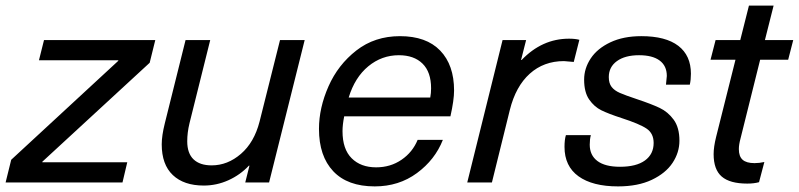

<svg xmlns="http://www.w3.org/2000/svg" viewBox="-57 -651 2850 685"><path d="M94 -74V-72H397L380 0H-37L-17 -81L365 -434V-436H82L100 -508H497L477 -427Z M520 -136Q520 -167 531 -211L605 -508H693L619 -211Q611 -178 611 -147Q611 -104 633.5 -82.5Q656 -61 698 -61Q755 -61 802.5 -102Q850 -143 869 -217L942 -508H1030L903 0H818L833 -60H831Q800 -27 758 -8Q716 11 670 11Q599 11 559.5 -26.5Q520 -64 520 -136Z M1165 -183Q1165 -119 1197.5 -86.5Q1230 -54 1285 -54Q1336 -54 1375.5 -81Q1415 -108 1433 -152H1523Q1495 -81 1430.5 -33.5Q1366 14 1280 14Q1183 14 1132 -40Q1081 -94 1081 -191Q1081 -266 1115 -343Q1149 -420 1214.5 -471Q1280 -522 1370 -522Q1464 -522 1513.5 -470.5Q1563 -419 1563 -328Q1563 -294 1550 -236H1171Q1165 -206 1165 -183ZM1187 -303H1478Q1481 -319 1481 -336Q1481 -394 1450.5 -424Q1420 -454 1366 -454Q1305 -454 1257 -414.5Q1209 -375 1187 -303Z M2010 -509 1990 -430Q1957 -433 1955 -433Q1883 -433 1833 -388Q1783 -343 1762 -259L1698 0H1610L1736 -508H1820L1802 -437H1804Q1877 -513 1973 -513Q1995 -513 2010 -509Z M2408 -388Q2408 -366 2404 -349H2319Q2322 -376 2322 -380Q2322 -416 2296.5 -435Q2271 -454 2223 -454Q2173 -454 2144 -433Q2115 -412 2115 -376Q2115 -354 2125 -341Q2135 -328 2154.5 -319.5Q2174 -311 2216 -297Q2267 -280 2296.5 -266Q2326 -252 2346.5 -224Q2367 -196 2367 -149Q2367 -107 2342.5 -70Q2318 -33 2268.5 -9.5Q2219 14 2148 14Q2057 14 2007 -22Q1957 -58 1957 -127Q1957 -153 1962 -169H2051Q2047 -154 2047 -135Q2047 -97 2074.5 -76.5Q2102 -56 2155 -56Q2213 -56 2244 -78.5Q2275 -101 2275 -141Q2275 -175 2250 -192Q2225 -209 2160 -230Q2114 -245 2088.5 -257.5Q2063 -270 2045 -296Q2027 -322 2027 -367Q2027 -407 2050.5 -442.5Q2074 -478 2120.5 -500Q2167 -522 2231 -522Q2318 -522 2363 -487.5Q2408 -453 2408 -388Z M2579 -119Q2579 -93 2592.5 -81Q2606 -69 2635 -69Q2652 -69 2670 -73L2651 -1Q2633 4 2609 4Q2547 4 2518 -21Q2489 -46 2489 -101Q2489 -127 2498 -163L2567 -438H2478L2496 -508H2584L2615 -631H2703L2672 -508H2773L2755 -438H2655L2585 -157Q2579 -135 2579 -119Z"/></svg>

Font: CST
Style: Italic
Weight: 400
Italic angle: -14°
Version: Version 1.00